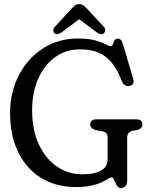

<svg xmlns="http://www.w3.org/2000/svg" viewBox="-20 -896 717 930"><path d="M596.1 -23.9Q596.1 -4.4 588.1 5Q580.1 14.4 564.2 14.4Q554.9 14.4 548.9 6.6Q542.9 -1.2 538.7 -11.3Q534.5 -21.4 530.4 -29.2Q526.3 -37 520.9 -37Q515 -37 503.7 -29.9Q492.5 -22.8 473.2 -13.5Q454 -4.2 423.4 2.9Q392.9 10 347.9 10Q273.2 10 214.1 -16Q155.1 -42 113.7 -89.7Q72.3 -137.4 50.5 -202.9Q28.8 -268.4 28.8 -347.4Q28.8 -425.4 53.7 -491.5Q78.6 -557.5 123.1 -606.5Q167.5 -655.5 226.9 -682.5Q286.3 -709.4 355.3 -709.4Q410.2 -709.4 442.4 -700.3Q474.5 -691.1 491.3 -681.7Q508.1 -672.3 517.1 -672.3Q523.8 -672.3 526.8 -681.6Q529.7 -690.8 534.4 -699.8Q539 -708.8 550.3 -708.8Q559.6 -708.8 565.7 -702.4Q571.7 -696 576.8 -678L625.9 -511.9Q629.6 -500.2 624.4 -490.8Q619.2 -481.5 607.6 -479.5Q595.7 -477.8 586.1 -483Q576.4 -488.3 571.3 -500.5Q548.6 -560.1 519.7 -594.3Q490.8 -628.6 453.3 -642.8Q415.7 -657 367.1 -657Q300.5 -657 248.2 -620.1Q195.9 -583.2 165.8 -516.6Q135.6 -450.1 135.6 -361.6Q135.6 -265.5 168.3 -196.2Q200.9 -126.8 255.8 -89.3Q310.6 -51.8 377.2 -51.8Q409.9 -51.8 433.5 -56.8Q457 -61.8 471.9 -71.1Q486.8 -80.4 494 -93.7Q501.2 -107 501.2 -124.1V-228.9Q501.2 -242.7 495.2 -249.9Q489.2 -257 477.5 -259.8L443 -265.8Q431.2 -269.8 424.1 -276.2Q417.1 -282.5 417.1 -293.1Q417.1 -305 424.5 -311.5Q432 -318 446.9 -318H639.6Q655 -318 662.4 -311.4Q669.7 -304.8 669.7 -293.1Q669.7 -283 663.9 -276.8Q658.1 -270.6 647.2 -266.8L619.8 -262Q609.1 -259.1 602.6 -251.4Q596.1 -243.7 596.1 -228.9ZM381.7 -816.5H345.8L448.6 -739.5Q470.8 -723.5 483.6 -735.1Q488.8 -740 490 -748.7Q491.2 -757.4 482.6 -766.3L404.4 -850.8Q393.7 -862.3 385.1 -869.2Q376.5 -876 363.3 -876Q351 -876 342.5 -869Q334.1 -862 323.7 -850.8L245.8 -766.3Q237.5 -757.4 238.2 -748.6Q239 -739.7 243.9 -735.1Q256.7 -724.1 278.6 -739.5Z"/></svg>

Font: Fraunces 144pt S100 Black
Style: Regular
Weight: 900
Version: Version 1.000